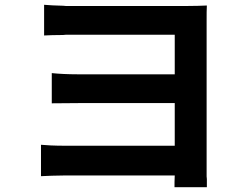

<svg xmlns="http://www.w3.org/2000/svg" viewBox="-20 -745 1040 801"><path d="M842 -38V-658C842 -683 842 -709 843 -722C824 -721 788 -720 758 -720H312C295 -720 275 -720 255 -720L244 -721C213 -722 182 -723 164 -725V-597C181 -598 212 -599 243 -599L254 -600C275 -600 295 -600 312 -600H709V-435H326C322 -435 318 -435 315 -435H304C264 -435 224 -437 196 -440V-314C223 -314 275 -315 321 -315H709V-137H252C207 -137 171 -139 151 -141V-10C172 -11 215 -13 251 -13H709C708 6 708 24 708 36H843C843 27 843 15 843 2L842 -9C842 -19 842 -30 842 -38Z"/></svg>

Font: Glow Sans SC Normal
Style: Bold
Weight: 700
Designer: Ryoko NISHIZUKA (kana, bopomofo & ideographs); Paul D. Hunt (Latin, Greek & Cyrillic); Sandoll Communications, Soo-young
Version: Version 0.93